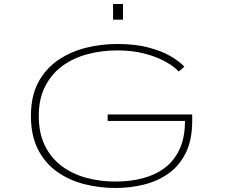

<svg xmlns="http://www.w3.org/2000/svg" viewBox="-20 -925 1140 956"><path d="M543 -905H592.5V-827H543ZM555 11Q475 11 399.5 -8.2Q324 -27.5 264.2 -69.8Q204.5 -112 169.2 -180.8Q134 -249.5 134 -348Q134 -446.5 170.5 -514.8Q207 -583 268.5 -625.2Q330 -667.5 406.8 -686.8Q483.5 -706 564 -706Q651.5 -706 717.2 -689Q783 -672 828 -646Q873 -620 898 -593L870 -569Q845.5 -595 802 -619Q758.5 -643 698.5 -658.5Q638.5 -674 564 -674Q484 -674 413 -654.5Q342 -635 288.2 -594.8Q234.5 -554.5 203.8 -493Q173 -431.5 173 -348Q173 -262 203.5 -200Q234 -138 287.2 -98.2Q340.5 -58.5 409.2 -39.8Q478 -21 555 -21Q626.5 -21 689.2 -37Q752 -53 799.5 -88.5Q847 -124 874 -181.8Q901 -239.5 901 -323H516V-355H937V-323Q937 -228 905 -163.8Q873 -99.5 818.8 -61Q764.5 -22.5 696.2 -5.8Q628 11 555 11Z"/></svg>

Font: Trispace Expanded Thin
Style: Regular
Weight: 100
Width: 7
Designer: Tyler Finck
Foundry: Etcetera Type Company
Version: Version 1.210; ttfautohint (v1.8.3)